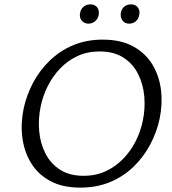

<svg xmlns="http://www.w3.org/2000/svg" viewBox="-20 -848 786 877"><path d="M347 9Q265 9 209 -21.5Q153 -52 121.5 -104Q90 -156 82 -220.5Q74 -285 88 -352Q101 -413 130.5 -469Q160 -525 206 -570Q252 -615 313 -641Q374 -667 449 -667Q532 -667 588.5 -636Q645 -605 676.5 -552.5Q708 -500 715.5 -435.5Q723 -371 709 -305Q696 -244 666 -187.5Q636 -131 590 -86.5Q544 -42 483 -16.5Q422 9 347 9ZM362 -45Q418 -45 463 -66Q508 -87 542.5 -122.5Q577 -158 599.5 -202.5Q622 -247 632 -295Q644 -352 639 -408Q634 -464 610.5 -510.5Q587 -557 543.5 -585Q500 -613 435 -613Q379 -613 334 -592Q289 -571 255 -535.5Q221 -500 198.5 -455.5Q176 -411 166 -363Q154 -306 159 -249.5Q164 -193 187.5 -147Q211 -101 254 -73Q297 -45 362 -45ZM384 -740Q371 -740 361 -747Q351 -754 347 -765Q343 -776 346 -789Q349 -807 362 -817.5Q375 -828 393 -828Q406 -828 415.5 -822Q425 -816 429 -805Q433 -794 431 -781Q428 -763 415 -751.5Q402 -740 384 -740ZM570 -740Q556 -740 547 -747Q538 -754 534 -765Q530 -776 532 -789Q535 -807 547.5 -817.5Q560 -828 578 -828Q592 -828 601 -822Q610 -816 614.5 -805Q619 -794 616 -781Q614 -763 601 -751.5Q588 -740 570 -740Z"/></svg>

Font: Ysabeau
Style: Italic
Weight: 400
Italic angle: -12°
Designer: Christian Thalmann (Catharsis Fonts)
Version: Version 2.000;gftools[0.9.27.dev2+g8671c4b]